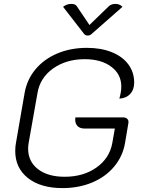

<svg xmlns="http://www.w3.org/2000/svg" viewBox="-20 -954 727 983"><path d="M58 -181Q58 -204 62 -224L106 -478Q118 -547 162 -599.5Q206 -652 274 -680.5Q342 -709 425 -709Q497 -709 552 -687Q607 -665 637 -624.5Q667 -584 667 -531Q667 -495 646.5 -473Q626 -451 591 -449Q601 -484 601 -511Q601 -574 549.5 -612.5Q498 -651 414 -651Q319 -651 252 -603.5Q185 -556 172 -478L127 -224Q124 -208 124 -193Q124 -127 174.5 -88Q225 -49 311 -49Q407 -49 474 -96.5Q541 -144 555 -222L568 -296H412Q390 -296 377.5 -308Q365 -320 365 -342Q365 -349 366 -353H610Q625 -353 632.5 -344.5Q640 -336 637 -322L620 -221Q608 -153 564 -100.5Q520 -48 451.5 -19.5Q383 9 300 9Q188 9 123 -42.5Q58 -94 58 -181ZM536 -921Q549 -934 571 -934Q593 -934 607 -919L450 -781Q441 -772 429 -772Q417 -772 410 -781L303 -919Q321 -934 345 -934Q367 -934 374 -921L438 -826Z"/></svg>

Font: K2D ExtraLight
Style: Italic
Weight: 275
Italic angle: -10°
Designer: Katatrad Aksorn Co.,Ltd.
Foundry: Cadson Demak Co.,Ltd.
Version: Version 1.000; ttfautohint (v1.6)